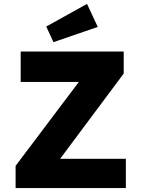

<svg xmlns="http://www.w3.org/2000/svg" viewBox="-20 -964 723 984"><path d="M60 0V-114L384 -544H86V-700H614V-587L288 -150H625V0ZM254 -748 217 -828 426 -944 481 -826Z"/></svg>

Font: Readex Pro
Style: Bold
Weight: 700
Designer: Bonnie Shaver-Troup, Thomas Jockin
Foundry: Lexend
Version: Version 1.203; ttfautohint (v1.8.3)